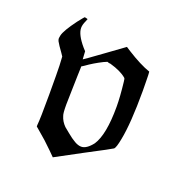

<svg xmlns="http://www.w3.org/2000/svg" viewBox="-106 -626 723 751"><g transform="rotate(20 256.0 -251.0)"><path d="M100 -503Q121 -530 123 -530Q124 -529 126 -529Q129 -528 130 -528Q135 -527 135 -526Q135 -525 131 -516Q123 -499 123 -486Q123 -458 159 -416L169 -405L170 -388L171 -372Q171 -371 244 -424L317 -477L334 -466Q391 -430 432 -416L433 -402Q433 -400 433.5 -377Q434 -354 434 -336Q434 -201 420 -131Q413 -94 406 -87Q403 -84 298 -29L192 28L172 8Q139 -25 106 -52L92 -64V-70Q95 -97 95 -198Q95 -293 94 -318L92 -355L84 -367Q65 -393 58 -406Q55 -412 55 -418Q55 -420 57 -430Q62 -452 100 -503ZM174 -306Q174 -295 172.5 -247.5Q171 -200 171 -184Q171 -147 175 -138Q181 -117 198 -100Q202 -97 220 -82Q238 -67 253.5 -58Q269 -49 282 -49Q304 -49 328 -80Q359 -127 359 -243Q359 -284 352 -345Q351 -358 348 -360Q325 -380 279 -393Q277 -393 274 -393.5Q271 -394 269.5 -394.5Q268 -395 266 -396H265L251 -390Q215 -372 186 -351L175 -344V-337Q175 -319 174 -306Z"/></g></svg>

Font: KaTeX_Fraktur
Style: Regular
Weight: 400
Version: Version 1.1; ttfautohint (v1.3)